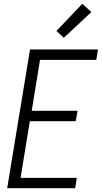

<svg xmlns="http://www.w3.org/2000/svg" viewBox="-20 -997 540 1017"><path d="M18 0 139 -735H499L490 -680H192L148 -410H391L381 -355H138L89 -55H387L378 0ZM318 -797 279 -833 416 -977 464 -933Z"/></svg>

Font: Iosevka Curly Light
Style: Italic
Weight: 300
Italic angle: -9°
Monospace: yes
Designer: Belleve Invis
Foundry: Belleve Invis
Version: Version 22.1.2; ttfautohint (v1.8.4)